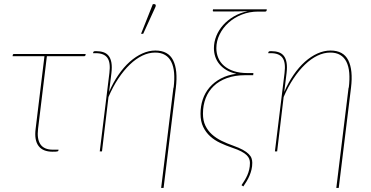

<svg xmlns="http://www.w3.org/2000/svg" viewBox="-20 -746 1829 946"><path d="M43 -475Q43.5 -480 49.5 -480H402L401.5 -475Q401 -472.5 399.2 -470.8Q397.5 -469 394 -469H211L167.5 -111Q161.5 -61 179.2 -34.8Q197 -8.5 241 -8.5H268.5L267.5 -3.5Q267.5 -1.5 263 0Q258.5 1.5 239 1.5Q191 1.5 169.8 -27Q148.5 -55.5 155.5 -111L199 -469H42Z M438.5 0ZM786 180H774L834.5 -314H835.5Q840.5 -355 837.8 -387Q835 -419 824 -441.2Q813 -463.5 793.2 -475.2Q773.5 -487 744.5 -487Q713 -487 681.2 -471.8Q649.5 -456.5 619.8 -428Q590 -399.5 563 -359Q536 -318.5 514.5 -268L482.5 0H471.5L519 -386.5Q525.5 -438 509 -461Q492.5 -484 451.5 -484H438.5L439 -487Q440 -491 442.2 -492.5Q444.5 -494 453 -494Q474.5 -494 490.2 -488.5Q506 -483 515.8 -470.2Q525.5 -457.5 529 -437Q532.5 -416.5 529 -386.5L517.5 -293Q537.5 -339.5 563.5 -377.2Q589.5 -415 619.2 -441.5Q649 -468 681.2 -482.5Q713.5 -497 745.5 -497Q809 -497 833 -449Q857 -401 846.5 -314ZM675 -579.5 733 -725.5H741.5Q745.5 -725.5 747 -721.5Q748.5 -717.5 746 -712L685.5 -579.5Z M1294 -695.5Q1293 -689 1286.5 -689H1252Q1209 -689 1171.2 -674Q1133.5 -659 1105.8 -634Q1078 -609 1062 -576.2Q1046 -543.5 1046 -508.5Q1046 -483 1055.5 -460.5Q1065 -438 1084.2 -421.5Q1103.5 -405 1132.2 -395.5Q1161 -386 1199.5 -386H1228.5L1227.5 -375.5H1189Q1137 -375.5 1098 -361.2Q1059 -347 1032.8 -321.8Q1006.5 -296.5 993.2 -261.8Q980 -227 980 -186Q980 -151.5 992 -126.8Q1004 -102 1024.2 -83.8Q1044.5 -65.5 1071.5 -52.2Q1098.5 -39 1128.5 -28.5Q1158 -18 1176.5 -7.8Q1195 2.5 1205.2 12.8Q1215.5 23 1219.2 33.5Q1223 44 1223 56Q1223 74 1219.2 89.5Q1215.5 105 1209.5 119.2Q1203.5 133.5 1195.5 146.8Q1187.5 160 1179 172.5L1170 166.5Q1178 154.5 1185.5 142.2Q1193 130 1198.8 116.8Q1204.5 103.5 1208 88.8Q1211.5 74 1211.5 56.5Q1211.5 46.5 1208 37Q1204.5 27.5 1195 18.2Q1185.5 9 1168.5 0Q1151.5 -9 1124.5 -18Q1093.5 -28.5 1065.2 -41.8Q1037 -55 1015.5 -74.5Q994 -94 981 -121Q968 -148 968 -185.5Q968 -223 979 -256Q990 -289 1012.2 -315Q1034.5 -341 1067.5 -358.8Q1100.5 -376.5 1144.5 -382.5Q1116 -388.5 1095.2 -401Q1074.5 -413.5 1060.8 -430.2Q1047 -447 1040.5 -467Q1034 -487 1034 -508.5Q1034 -539.5 1046 -569Q1058 -598.5 1079.8 -622.8Q1101.5 -647 1132.2 -665Q1163 -683 1201 -691Q1187.5 -690.5 1174.5 -690.2Q1161.5 -690 1147 -689.8Q1132.5 -689.5 1116 -689.5Q1099.5 -689.5 1080 -689.5H1032Q1028 -689.5 1028.5 -693.5L1029.5 -700H1294.5Z M1649 180H1637L1697.5 -314H1698.5Q1703.5 -355 1700.8 -387Q1698 -419 1687 -441.2Q1676 -463.5 1656.2 -475.2Q1636.5 -487 1607.5 -487Q1576 -487 1544.2 -471.8Q1512.5 -456.5 1482.8 -428Q1453 -399.5 1426 -359Q1399 -318.5 1377.5 -268L1345.5 0H1334.5L1382 -386.5Q1388.5 -438 1372 -461Q1355.5 -484 1314.5 -484H1301.5L1302 -487Q1303 -491 1305.2 -492.5Q1307.5 -494 1316 -494Q1337.5 -494 1353.2 -488.5Q1369 -483 1378.8 -470.2Q1388.5 -457.5 1392 -437Q1395.5 -416.5 1392 -386.5L1380.5 -293Q1400.5 -339.5 1426.5 -377.2Q1452.5 -415 1482.2 -441.5Q1512 -468 1544.2 -482.5Q1576.5 -497 1608.5 -497Q1672 -497 1696 -449Q1720 -401 1709.5 -314Z"/></svg>

Font: Lato Hairline
Style: Italic
Weight: 100
Italic angle: -7°
Designer: Lukasz Dziedzic
Foundry: tyPoland Lukasz Dziedzic
Version: Version 2.007; 2014-02-27